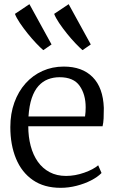

<svg xmlns="http://www.w3.org/2000/svg" viewBox="-20 -889 549 920"><path d="M270.5 11Q191.5 11 137.8 -26Q84 -63 56.8 -128.8Q29.5 -194.5 29.5 -280Q29.5 -344.5 48.8 -397.8Q68 -451 102.5 -489.5Q137 -528 183.8 -549Q230.5 -570 285.5 -570Q374 -570 424 -519.5Q474 -469 477.5 -372Q477.5 -343.5 476.5 -322Q475.5 -300.5 471.5 -284H115.5Q115.5 -233.5 127 -190Q138.5 -146.5 161.2 -114.2Q184 -82 218 -64Q252 -46 296.5 -46Q339.5 -46 383.5 -61.5Q427.5 -77 450.5 -97L466.5 -60Q447.5 -40.5 416.2 -24.5Q385 -8.5 347 1.2Q309 11 270.5 11ZM116.5 -331H387.5Q389 -339 389.8 -352.5Q390.5 -366 390.5 -375Q390.5 -436.5 361.5 -477.8Q332.5 -519 265.5 -519Q235.5 -519 209.8 -509Q184 -499 164.2 -477Q144.5 -455 132.2 -419Q120 -383 116.5 -331ZM187 -649Q173.5 -660.5 153.5 -681.5Q133.5 -702.5 112.8 -728.2Q92 -754 75.2 -779Q58.5 -804 51.5 -822.5L121 -869L227 -676L188 -649ZM375 -649Q361.5 -660.5 341.5 -681.5Q321.5 -702.5 300.8 -728.2Q280 -754 263.2 -779Q246.5 -804 239.5 -822.5L309 -869L415 -676L376 -649Z"/></svg>

Font: Merriweather Light 18pt Light
Style: Regular
Weight: 300
Version: Version 2.100